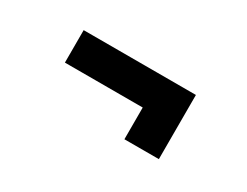

<svg xmlns="http://www.w3.org/2000/svg" viewBox="-40 -631 863 671"><g transform="rotate(30 392.0 -295.5)"><path d="M470 -294H156V-425H609V-166H470Z"/></g></svg>

Font: Freesentation 9 Black
Style: Regular
Weight: 900
Designer: glyphs from Roboto by Christian Robertson / Hangul glyphs from Noto Sans CJK(Source Han Sans) by Jang Soo-young and Kang
Foundry: PT&
Version: Version 2.001